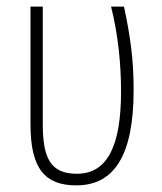

<svg xmlns="http://www.w3.org/2000/svg" viewBox="-20 -549 488 579"><path d="M210 10C325 10 383 -81 383 -278C383 -370 373 -439 354 -529H315C337 -441 345 -353 345 -273C345 -111 305 -25 212 -25C133 -25 109 -71 109 -175V-529H72V-173C72 -40 116 10 210 10Z"/></svg>

Font: Noto Sans Condensed ExtraLight
Style: Regular
Weight: 200
Width: 3
Designer: Monotype Design Team
Foundry: Monotype Imaging Inc.
Version: Version 2.013